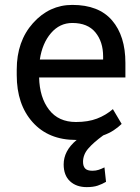

<svg xmlns="http://www.w3.org/2000/svg" viewBox="-20 -558 567 779"><path d="M288.1 9.8Q176.8 9.8 112.3 -62.3Q47.9 -134.3 47.9 -253.4V-275.4Q47.9 -390.6 114 -464.4Q180.2 -538.1 273.4 -538.1Q380.9 -538.1 434.8 -475.1Q488.8 -412.1 488.8 -302.7V-243.7H138.7Q140.6 -162.6 179 -112.8Q217.3 -63 288.1 -63Q337.4 -63 373.3 -76.7Q409.2 -90.3 438 -115.2L473.6 -55.2Q459 -41 440.7 -29.1Q422.4 -17.1 398.9 -8.8Q359.4 20 338.1 44.7Q316.9 69.3 316.9 98.6Q316.9 116.2 325.4 125.5Q334 134.8 355 134.8Q369.1 134.8 380.6 130.9Q392.1 127 403.8 121.1L410.2 179.7Q394.5 189 376.5 195.1Q358.4 201.2 332 201.2Q289.6 201.2 263.9 177.2Q238.3 153.3 238.3 108.9Q238.3 82 251 57.4Q263.7 32.7 291 9.8ZM273.4 -464.8Q222.2 -464.8 186.8 -423.6Q151.4 -382.3 141.6 -316.4H398.4V-329.1Q398.4 -388.2 367.2 -426.5Q335.9 -464.8 273.4 -464.8Z"/></svg>

Font: Roboto Web
Style: Regular
Weight: 400
Designer: Google
Version: Version 1.200310; 2013